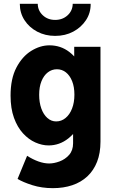

<svg xmlns="http://www.w3.org/2000/svg" viewBox="-20 -770 602 1003"><path d="M256.3 212.9Q198.2 212.9 148.9 197.3Q99.6 181.6 71.8 164.6L121.6 43.9Q151.4 63 180.9 73.5Q210.4 84 236.8 84Q262.2 84 291.3 73.2Q320.3 62.5 341.1 39.1Q361.8 15.6 361.8 -21.5V-73.7H347.7L370.1 -123V-416.5L332.5 -473.6H367.7V-525.4H504.9V-30.3Q504.9 29.8 487.1 75.2Q469.2 120.6 436.3 151.4Q403.3 182.1 357.7 197.5Q312 212.9 256.3 212.9ZM233.9 -10.3Q199.7 -10.3 164.6 -25.9Q129.4 -41.5 100.1 -73.5Q70.8 -105.5 53 -154.5Q35.2 -203.6 35.2 -270.5Q35.2 -358.9 65.7 -417Q96.2 -475.1 143.1 -504.2Q189.9 -533.2 238.3 -533.2Q296.9 -533.2 341.8 -498.8Q386.7 -464.4 411.9 -406.7Q437 -349.1 437 -278.8Q437 -206.1 410.2 -145Q383.3 -84 337.2 -47.1Q291 -10.3 233.9 -10.3ZM273.4 -135.7Q300.8 -135.7 322.5 -153.6Q344.2 -171.4 356.4 -202.9Q368.7 -234.4 368.7 -275.4Q368.7 -316.4 356.7 -346.2Q344.7 -376 324.2 -392.1Q303.7 -408.2 277.3 -408.2Q251 -408.2 230 -392.1Q209 -376 196.8 -346.2Q184.6 -316.4 184.6 -274.9Q184.6 -234.9 195.8 -203.4Q207 -171.9 227.3 -153.8Q247.6 -135.7 273.4 -135.7ZM268.1 -582.5Q216.3 -582.5 174.3 -604.7Q132.3 -627 107.9 -664.8Q83.5 -702.6 83.5 -750H177.2Q177.7 -714.4 203.6 -690.2Q229.5 -666 268.1 -666Q307.1 -666 333.3 -690.2Q359.4 -714.4 359.9 -750H453.6Q454.1 -702.6 429.2 -664.8Q404.3 -627 362.5 -604.7Q320.8 -582.5 268.1 -582.5Z"/></svg>

Font: Reddit Mono ExtraBold
Style: Regular
Weight: 800
Monospace: yes
Designer: Stephen Hutchings
Foundry: Reddit
Version: Version 1.014